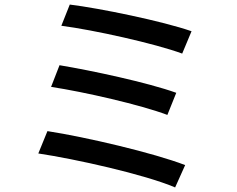

<svg xmlns="http://www.w3.org/2000/svg" viewBox="-20 -788 1040 842"><path d="M286 -768 249 -675C389 -657 660 -597 779 -553L820 -651C694 -695 417 -752 286 -768ZM241 -502 204 -407C349 -385 598 -328 714 -284L753 -381C628 -426 380 -479 241 -502ZM188 -213 148 -115C309 -91 615 -23 748 34L792 -64C655 -117 357 -187 188 -213Z"/></svg>

Font: Source Han Sans KR Medium
Style: Regular
Weight: 500
Designer: Ryoko NISHIZUKA (kana & ideographs); Paul D. Hunt (Latin, Greek & Cyrillic); Wenlong ZHANG (bopomofo); Sandoll Communica
Foundry: Adobe Systems Incorporated
Version: Version 1.001;PS 1.001;hotconv 1.0.78;makeotf.lib2.5.61930